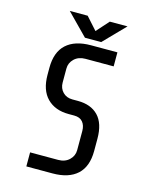

<svg xmlns="http://www.w3.org/2000/svg" viewBox="-125 -925 789 1005"><g transform="rotate(15 270.0 -422.5)"><path d="M343 -845H439L327 -730H239L126 -845H223L283 -778ZM259 0H117V-76H269Q306 -76 329 -98Q352 -120 352 -151V-255Q352 -285 336.5 -303.5Q321 -322 290 -322H260Q186 -322 143 -365.5Q100 -409 100 -492V-530Q100 -615 146.5 -657.5Q193 -700 280 -700H423V-624H270Q233 -624 210 -602Q187 -580 187 -549V-473Q187 -442 207 -421.5Q227 -401 259 -401H289Q360 -401 399.5 -360Q439 -319 439 -236V-170Q439 -85 392.5 -42.5Q346 0 259 0Z"/></g></svg>

Font: Share Tech Mono
Style: Regular
Weight: 400
Designer: Ralph Oliver du Carrois
Foundry: Ralph Oliver du Carrois
Version: Version 1.003